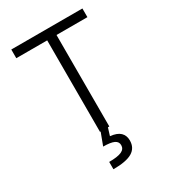

<svg xmlns="http://www.w3.org/2000/svg" viewBox="-220 -805 1026 1151"><g transform="rotate(-30 293.0 -229.0)"><path d="M260.7 0V-633.3H46.9V-693.4H539.1V-633.3H325.2V0ZM218.3 234.4V183.6Q276.9 183.6 304 171.4Q331.1 159.2 331.1 132.3Q331.1 107.9 307.6 96.9Q284.2 85.9 232.9 85.9L271.5 -17.1L316.4 -2.9L299.3 52.2Q346.7 57.1 368.4 78.1Q390.1 99.1 390.1 133.8Q390.1 185.5 348.6 210Q307.1 234.4 218.3 234.4Z"/></g></svg>

Font: CaskaydiaCove NFP Light
Style: Regular
Weight: 300
Designer: Aaron Bell
Foundry: Saja Typeworks
Version: Version 2111.001; VTT 6.35;Nerd Fonts 3.1.1